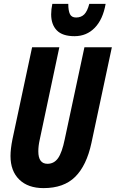

<svg xmlns="http://www.w3.org/2000/svg" viewBox="-20 -957 595 987"><path d="M34 -155Q34 -191 44 -241L145 -714H285L184 -238Q177 -207 177 -179Q177 -115 224 -115Q258 -115 278.5 -144Q299 -173 313 -242L414 -714H555L450 -222Q425 -106 366.5 -48Q308 10 204 10Q124 10 79 -34Q34 -78 34 -155ZM243 -883Q243 -909 249 -937H331Q331 -902 339.5 -884.5Q348 -867 371 -867Q397 -867 413 -883Q429 -899 439 -937H523Q509 -857 467 -814Q425 -771 363 -771Q301 -771 272 -801Q243 -831 243 -883Z"/></svg>

Font: Noto Sans Display Ex Bold Cond
Style: Italic
Weight: 800
Width: 3
Italic angle: -12°
Designer: Monotype Design team
Foundry: Monotype Imaging Inc.
Version: Version 1.000